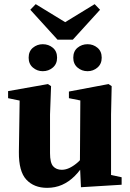

<svg xmlns="http://www.w3.org/2000/svg" viewBox="-20 -890 627 925"><path d="M207 15Q144 15 107 -24.5Q70 -64 71 -158L75 -429L106 -399L19 -417V-451L211 -485L226 -475L221 -338V-152Q221 -106 236 -89Q251 -72 278 -72Q297 -72 317 -82Q337 -92 356.5 -109.5Q376 -127 392 -149L406 -108H390Q368 -70 340 -42Q312 -14 279 0.5Q246 15 207 15ZM370 12 365 -97V-98L367 -406L312 -417V-449L503 -485L518 -475L515 -338V-47L566 -36V0ZM186 -547Q159 -547 138.5 -564.5Q118 -582 118 -612Q118 -643 138.5 -660Q159 -677 186 -677Q214 -677 234.5 -660Q255 -643 255 -612Q255 -582 234.5 -564.5Q214 -547 186 -547ZM402 -547Q374 -547 353.5 -564.5Q333 -582 333 -612Q333 -643 353.5 -660Q374 -677 402 -677Q429 -677 449.5 -660Q470 -643 470 -612Q470 -582 449.5 -564.5Q429 -547 402 -547ZM152 -870 327 -763H261L436 -870L462 -843L331 -699H257L126 -843Z"/></svg>

Font: Source Serif 4 36pt
Style: Bold
Weight: 700
Designer: Frank Grießhammer
Foundry: Adobe Systems Incorporated
Version: Version 4.004;hotconv 1.0.116;makeotfexe 2.5.65601